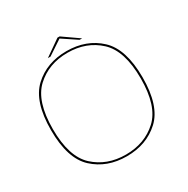

<svg xmlns="http://www.w3.org/2000/svg" viewBox="-174 -925 1059 1083"><g transform="rotate(-30 356.0 -384.0)"><path d="M347.5 4Q476.5 4 561.2 -74.2Q646 -152.5 646 -337.5Q646 -522.5 561.2 -601.5Q476.5 -680.5 347.5 -680.5Q218.5 -680.5 134 -601.8Q49.5 -523 49.5 -337.5Q49.5 -152.5 134.2 -74.2Q219 4 347.5 4ZM347.5 -7Q225 -7 143.2 -82.2Q61.5 -157.5 61.5 -337.5Q61.5 -518 143.2 -593.8Q225 -669.5 347.5 -669.5Q470.5 -669.5 552.2 -593.8Q634 -518 634 -337.5Q634 -157.5 552.2 -82.2Q470.5 -7 347.5 -7ZM237.5 -698.5H254.5L349.5 -761.5L444 -698.5H460.5L356 -771.5H342Z"/></g></svg>

Font: Anybody SemiExpanded Thin
Style: Regular
Weight: 250
Width: 6
Version: Version 1.113;gftools[0.9.25]